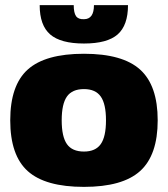

<svg xmlns="http://www.w3.org/2000/svg" viewBox="-20 -720 656 750"><path d="M88.5 -448.5Q157 -510 308 -510Q459 -510 527.5 -448Q596 -386 596 -250Q596 -114 527.5 -52Q459 10 308 10Q157 10 88.5 -51.5Q20 -113 20 -250Q20 -387 88.5 -448.5ZM308 -128Q353 -128 373.5 -157Q394 -186 394 -250Q394 -314 373.5 -343Q353 -372 308 -372Q262 -372 241.5 -343Q221 -314 221 -250Q221 -186 241.5 -157Q262 -128 308 -128ZM480 -700Q480 -621 439.5 -585.5Q399 -550 308 -550Q217 -550 176 -585.5Q135 -621 135 -700H268Q268 -670 277 -657Q286 -644 308 -645Q347 -645 347 -700Z"/></svg>

Font: Fivo Sans Black
Style: Regular
Weight: 900
Designer: Alexander Slobzheninov
Foundry: Alexander Slobzheninov
Version: 1.0